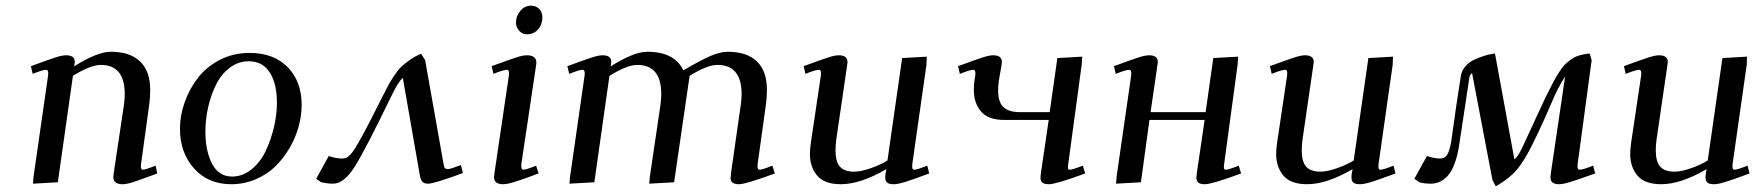

<svg xmlns="http://www.w3.org/2000/svg" viewBox="-20 -637 6147 671"><path d="M87.9 -405.8Q151.9 -429.2 174.6 -436.5Q197.3 -443.8 210.9 -443.8Q241.2 -443.8 241.2 -420.9Q241.2 -416 240.2 -411.1L238.8 -404.8Q319.8 -456.1 367.2 -456.1Q434.6 -456.1 469.7 -422.1Q504.9 -388.2 504.9 -323.2Q504.9 -298.8 502 -274.9L473.1 -64.9Q470.2 -43.9 479 -43.9Q488.3 -43.9 523.9 -58.1L529.8 -30.8Q466.3 -7.3 444.1 -0.2Q421.9 6.8 408.2 6.8Q376 6.8 376 -19Q376 -23.4 377.9 -35.2L413.1 -270Q416 -291.5 416 -308.1Q416 -410.2 332 -410.2Q296.9 -410.2 234.9 -372.1L182.1 0L95.2 4.9L97.2 -19L147.9 -372.1Q150.9 -393.1 141.1 -393.1Q129.9 -393.1 94.2 -378.9Z M608.9 -187Q608.9 -233.4 625.5 -280Q642.1 -326.7 671.9 -365.2Q701.7 -403.8 748.8 -428Q795.9 -452.1 852.1 -452.1Q936.5 -452.1 985.4 -402.3Q1034.2 -352.5 1034.2 -270Q1034.2 -233.4 1023.7 -194.8Q1013.2 -156.2 992.2 -120.1Q971.2 -84 942.4 -55.7Q913.6 -27.3 873.3 -10.3Q833 6.8 788.1 6.8Q707.5 6.8 658.2 -48.3Q608.9 -103.5 608.9 -187ZM697.8 -176.8Q697.8 -109.4 721.2 -64.7Q744.6 -20 791 -20Q828.1 -20 859.1 -45.2Q890.1 -70.3 908.7 -109.6Q927.2 -148.9 937.5 -193.1Q947.8 -237.3 947.8 -278.8Q947.8 -344.2 922.9 -383.5Q897.9 -422.9 849.1 -422.9Q812.5 -422.9 782.7 -400.1Q752.9 -377.4 734.9 -340.8Q716.8 -304.2 707.3 -261.7Q697.8 -219.2 697.8 -176.8Z M1085 -12.2 1128.9 -91.8Q1153.3 -83 1175.8 -83Q1183.6 -83 1189.2 -85Q1194.8 -86.9 1203.1 -95.5Q1211.4 -104 1219.2 -116.2Q1227.1 -128.4 1241.9 -155Q1256.8 -181.6 1272.9 -213.1Q1289.1 -244.6 1315.9 -297.9Q1329.6 -324.7 1336.2 -337.4Q1342.8 -350.1 1356.2 -370.6Q1369.6 -391.1 1381.3 -402.6Q1393.1 -414.1 1411.4 -427Q1429.7 -439.9 1451.7 -449.2L1465.8 -426.8L1529.8 -65.9Q1531.7 -52.7 1535.2 -49.3Q1538.6 -45.9 1544.9 -45.9Q1553.2 -45.9 1590.8 -60.1L1597.7 -32.2Q1497.1 4.9 1476.6 4.9Q1461.4 4.9 1455.3 -2.9Q1449.2 -10.7 1446.8 -26.9L1387.7 -365.2Q1370.6 -349.1 1350.6 -307.1Q1258.3 -116.2 1220.5 -55.7Q1182.6 4.9 1143.6 4.9Q1126 4.9 1102.5 0Z M1698.2 -405.8Q1762.2 -429.2 1784.9 -436.5Q1807.6 -443.8 1821.3 -443.8Q1854.5 -443.8 1854.5 -418Q1854.5 -413.6 1852.5 -401.9L1802.2 -64.9Q1799.3 -43.9 1809.6 -43.9Q1818.8 -43.9 1853.5 -58.1L1862.3 -30.8Q1801.8 -8.3 1776.9 -0.7Q1752 6.8 1738.3 6.8Q1706.5 6.8 1706.5 -18.1Q1706.5 -21.5 1708.5 -35.2L1758.3 -372.1Q1761.2 -393.1 1751.5 -393.1Q1740.2 -393.1 1704.6 -378.9ZM1783.2 -558.1Q1783.2 -581.5 1798.6 -599.4Q1814 -617.2 1836.4 -617.2Q1852.5 -617.2 1864 -606.2Q1875.5 -595.2 1875.5 -576.2Q1875.5 -551.3 1860.4 -534.2Q1845.2 -517.1 1821.3 -517.1Q1805.2 -517.1 1794.2 -529.8Q1783.2 -542.5 1783.2 -558.1Z M1962.9 -405.8Q2026.9 -429.2 2049.6 -436.5Q2072.3 -443.8 2085.9 -443.8Q2116.2 -443.8 2116.2 -420.9Q2116.2 -416 2115.2 -411.1L2113.8 -404.8Q2194.8 -456.1 2242.2 -456.1Q2337.4 -456.1 2368.2 -391.1Q2430.7 -427.7 2464.1 -441.9Q2497.6 -456.1 2522.9 -456.1Q2590.3 -456.1 2625.2 -422.4Q2660.2 -388.7 2660.2 -323.2Q2660.2 -298.8 2657.2 -274.9L2627.9 -64.9Q2625 -43.9 2634.8 -43.9Q2644.5 -43.9 2679.2 -58.1L2688 -30.8Q2585.9 6.8 2563 6.8Q2533.2 6.8 2533.2 -14.2Q2533.2 -19.5 2535.2 -35.2L2568.8 -270Q2571.8 -291.5 2571.8 -308.1Q2571.8 -410.2 2486.8 -410.2Q2452.1 -410.2 2390.1 -372.1L2335.9 0L2249 4.9L2251 -19L2288.1 -270Q2291 -291.5 2291 -308.1Q2291 -410.2 2207 -410.2Q2171.9 -410.2 2109.9 -372.1L2057.1 0L1970.2 4.9L1972.2 -19L2022.9 -372.1Q2025.9 -393.1 2016.1 -393.1Q2004.9 -393.1 1969.2 -378.9Z M2788.6 -405.8Q2852.5 -429.2 2875.2 -436.5Q2897.9 -443.8 2911.6 -443.8Q2941.9 -443.8 2941.9 -419.9Q2941.9 -418.9 2939.5 -401.9L2902.8 -150.9Q2899.9 -129.9 2899.9 -111.8Q2899.9 -71.8 2915.5 -54.4Q2931.2 -37.1 2964.8 -37.1Q2990.2 -37.1 3025.1 -49.8Q3060.1 -62.5 3081.5 -76.2L3132.8 -434.1L3218.8 -439L3217.8 -411.1L3168.5 -64.9Q3165.5 -43.9 3174.8 -43.9Q3185.1 -43.9 3220.7 -58.1L3227.5 -30.8Q3167 -8.3 3142.1 -0.7Q3117.2 6.8 3103.5 6.8Q3086.9 6.8 3080.3 1Q3073.7 -4.9 3073.7 -17.1Q3073.7 -26.4 3075.7 -35.2L3077.6 -45.9Q2987.3 6.8 2918.5 6.8Q2861.3 6.8 2835.9 -23.2Q2810.5 -53.2 2810.5 -99.1Q2810.5 -114.7 2813.5 -136.2L2848.6 -372.1Q2851.6 -393.1 2841.8 -393.1Q2830.6 -393.1 2794.9 -378.9Z M3328.1 -405.8Q3392.1 -429.2 3414.8 -436.5Q3437.5 -443.8 3451.2 -443.8Q3481.4 -443.8 3481.4 -419.9Q3481.4 -418.9 3479 -401.9L3473.1 -369.1Q3468.3 -342.8 3468.3 -319.8Q3468.3 -279.8 3486.8 -262.5Q3505.4 -245.1 3544.4 -245.1H3648.4L3675.3 -434.1L3762.2 -439L3760.3 -411.1L3713.4 -64.9Q3711.4 -53.7 3712.4 -48.8Q3713.4 -43.9 3718.3 -43.9Q3728.5 -43.9 3764.2 -58.1L3772.5 -30.8Q3670.4 6.8 3646 6.8Q3629.4 6.8 3622.8 1Q3616.2 -4.9 3616.2 -17.1Q3616.2 -21.5 3618.2 -35.2L3645 -217.8H3490.2Q3433.1 -217.8 3408.2 -247.6Q3383.3 -277.3 3383.3 -323.2Q3383.3 -341.8 3386.2 -359.9L3388.2 -372.1Q3391.1 -393.1 3381.3 -393.1Q3370.1 -393.1 3334.5 -378.9Z M3873 -405.8Q3937 -429.2 3959.7 -436.5Q3982.4 -443.8 3996.1 -443.8Q4026.4 -443.8 4026.4 -419.9Q4026.4 -418.9 4023.9 -401.9L4001 -245.1H4193.4L4220.2 -434.1L4307.1 -439L4305.2 -411.1L4258.3 -64.9Q4256.3 -53.7 4257.6 -48.8Q4258.8 -43.9 4264.2 -43.9Q4273.4 -43.9 4309.1 -58.1L4317.4 -30.8Q4215.3 6.8 4190.9 6.8Q4174.3 6.8 4167.7 1Q4161.1 -4.9 4161.1 -17.1Q4161.1 -21.5 4163.1 -35.2L4189.9 -217.8H3997.1L3967.3 0L3880.4 4.9L3882.3 -20L3933.1 -372.1Q3936 -393.1 3926.3 -393.1Q3915 -393.1 3879.4 -378.9Z M4418 -405.8Q4481.9 -429.2 4504.6 -436.5Q4527.3 -443.8 4541 -443.8Q4571.3 -443.8 4571.3 -419.9Q4571.3 -418.9 4568.8 -401.9L4532.2 -150.9Q4529.3 -129.9 4529.3 -111.8Q4529.3 -71.8 4544.9 -54.4Q4560.5 -37.1 4594.2 -37.1Q4619.6 -37.1 4654.5 -49.8Q4689.5 -62.5 4710.9 -76.2L4762.2 -434.1L4848.1 -439L4847.2 -411.1L4797.9 -64.9Q4794.9 -43.9 4804.2 -43.9Q4814.5 -43.9 4850.1 -58.1L4856.9 -30.8Q4796.4 -8.3 4771.5 -0.7Q4746.6 6.8 4732.9 6.8Q4716.3 6.8 4709.7 1Q4703.1 -4.9 4703.1 -17.1Q4703.1 -26.4 4705.1 -35.2L4707 -45.9Q4616.7 6.8 4547.9 6.8Q4490.7 6.8 4465.3 -23.2Q4439.9 -53.2 4439.9 -99.1Q4439.9 -114.7 4442.9 -136.2L4478 -372.1Q4481 -393.1 4471.2 -393.1Q4460 -393.1 4424.3 -378.9Z M4922.9 -12.2 4966.8 -91.8Q4991.2 -83 5013.7 -83Q5029.8 -83 5038.1 -96.9Q5046.4 -110.8 5051.8 -143.1Q5070.3 -277.8 5085.4 -372.1Q5088.4 -390.6 5101.6 -405.5Q5114.7 -420.4 5131.8 -428.2Q5148.9 -436 5165.5 -441.4Q5182.1 -446.8 5193.4 -448.2L5204.6 -450.2L5272.5 -80.1Q5284.7 -88.9 5299.8 -121.1L5381.8 -297.9Q5397.9 -329.6 5406.7 -346.7Q5415.5 -363.8 5427.7 -383.1Q5439.9 -402.3 5449.2 -411.6Q5458.5 -420.9 5471.9 -430.2Q5485.4 -439.5 5500.2 -443.6Q5515.1 -447.8 5535.6 -450.2L5542.5 -426.8L5493.7 -64.9Q5490.7 -43.9 5500.5 -43.9Q5512.2 -43.9 5547.9 -58.1L5554.7 -30.8Q5491.7 -8.3 5467 -0.7Q5442.4 6.8 5428.7 6.8Q5398.4 6.8 5398.4 -17.1Q5398.4 -21.5 5400.4 -35.2L5449.7 -369.1Q5426.3 -335.4 5401.9 -276.9Q5373.5 -209.5 5337.4 -136.2Q5309.1 -78.1 5283.2 -46.4Q5257.3 -14.6 5207.5 14.2L5195.8 -7.8L5124.5 -381.8Q5119.1 -377.9 5116.9 -372.1Q5114.7 -366.2 5112.8 -350.1L5081.5 -143.1Q5070.8 -64.5 5045.2 -29.8Q5019.5 4.9 4979.5 4.9Q4958 4.9 4940.4 0Z M5655.3 -405.8Q5719.2 -429.2 5741.9 -436.5Q5764.6 -443.8 5778.3 -443.8Q5808.6 -443.8 5808.6 -419.9Q5808.6 -418.9 5806.2 -401.9L5769.5 -150.9Q5766.6 -129.9 5766.6 -111.8Q5766.6 -71.8 5782.2 -54.4Q5797.9 -37.1 5831.5 -37.1Q5856.9 -37.1 5891.8 -49.8Q5926.8 -62.5 5948.2 -76.2L5999.5 -434.1L6085.4 -439L6084.5 -411.1L6035.2 -64.9Q6032.2 -43.9 6041.5 -43.9Q6051.8 -43.9 6087.4 -58.1L6094.2 -30.8Q6033.7 -8.3 6008.8 -0.7Q5983.9 6.8 5970.2 6.8Q5953.6 6.8 5947 1Q5940.4 -4.9 5940.4 -17.1Q5940.4 -26.4 5942.4 -35.2L5944.3 -45.9Q5854 6.8 5785.2 6.8Q5728 6.8 5702.6 -23.2Q5677.2 -53.2 5677.2 -99.1Q5677.2 -114.7 5680.2 -136.2L5715.3 -372.1Q5718.3 -393.1 5708.5 -393.1Q5697.3 -393.1 5661.6 -378.9Z"/></svg>

Font: Dehuti Alt
Style: Bold-Italic
Weight: 700
Version: Version 1.2